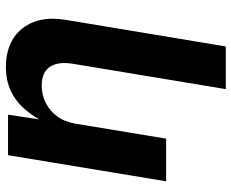

<svg xmlns="http://www.w3.org/2000/svg" viewBox="-88 -500 792 657"><g transform="rotate(-90 308.5 -172.0)"><path d="M213.4 -311 162.1 0H16.1L105.5 -541H244.1L223.6 -404.8L212.4 -405.3Q234.9 -451.2 262.5 -483.2Q290 -515.1 325.9 -531.7Q361.8 -548.3 407.2 -548.3Q463.9 -548.3 503.7 -523.7Q543.5 -499 561.3 -452.9Q579.1 -406.7 568.4 -342.8L477.5 204.1H331.5L418 -317.4Q426.8 -369.1 408 -397.5Q389.2 -425.8 343.3 -425.8Q313 -425.8 285.4 -412.4Q257.8 -398.9 238.8 -373.5Q219.7 -348.1 213.4 -311Z"/></g></svg>

Font: Inter 17pt
Style: Bold Italic
Weight: 700
Italic angle: -9.3988°
Version: Version 4.001;git-66647c0bb